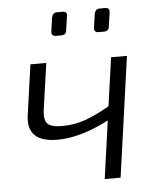

<svg xmlns="http://www.w3.org/2000/svg" viewBox="-50 -727 630 771"><g transform="rotate(-5 264.5 -342.0)"><path d="M148 -485 121 -297Q116 -257 131 -242Q146 -227 189 -227Q239 -227 284 -243Q329 -259 387 -293L389 -242Q350 -220 310.5 -204.5Q271 -189 235 -181.5Q199 -174 170 -174Q105 -173 76.5 -200Q48 -227 55 -280L84 -485ZM473 -485 405 0H341L409 -485ZM230 -684Q241 -684 245 -679Q249 -674 247 -665L239 -610Q238 -600 233 -595Q228 -590 217 -590H196Q177 -590 179 -609L187 -665Q189 -674 194 -679Q199 -684 210 -684ZM401 -684Q413 -684 416.5 -679Q420 -674 419 -665L411 -610Q410 -600 405 -595Q400 -590 389 -590H368Q349 -590 351 -609L359 -665Q361 -674 366 -679Q371 -684 381 -684Z"/></g></svg>

Font: Exo 2 Light
Style: Italic
Weight: 300
Italic angle: -8°
Designer: Natanael Gama
Foundry: Natanael Gama
Version: Version 2.010